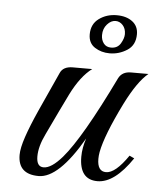

<svg xmlns="http://www.w3.org/2000/svg" viewBox="-43 -554 495 592"><g transform="rotate(5 204.0 -258.5)"><path d="M98 -1Q34 -1 34 -61Q34 -82 46 -117.5Q58 -153 80 -202L135 -323Q144 -344 174 -344H234Q199 -318 170 -260Q159 -238 143.5 -205.5Q128 -173 108 -131Q89 -92 89 -61Q89 -29 111 -29Q135 -29 168 -67Q223 -131 316 -323Q327 -344 354 -344H408Q375 -317 339 -245Q289 -144 279 -91Q278 -85 277.5 -80Q277 -75 277 -70Q277 -31 304 -31Q333 -31 372 -88L387 -81Q333 -1 280 -1Q224 -1 224 -72Q224 -99 234 -129Q160 -1 98 -1ZM283 -397Q257 -397 237 -410Q217 -423 217 -450Q217 -482 240.5 -499Q264 -516 295 -516Q325 -516 343.5 -502Q362 -488 362 -463Q362 -429 337 -413Q312 -397 283 -397ZM286 -415Q306 -415 315.5 -431Q325 -447 325 -460Q325 -477 315.5 -487.5Q306 -498 293 -498Q279 -498 267 -484.5Q255 -471 255 -451Q255 -436 263 -425.5Q271 -415 286 -415Z"/></g></svg>

Font: Carattere
Style: Regular
Weight: 400
Designer: Robert E. Leuschke
Foundry: Robert E. Leuschke
Version: Version 1.010; ttfautohint (v1.8.3)